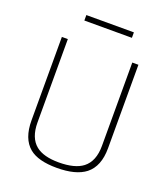

<svg xmlns="http://www.w3.org/2000/svg" viewBox="-156 -972 949 1089"><g transform="rotate(20 319.0 -428.0)"><path d="M314 8Q201 8 148 -36Q88 -86 88 -196V-700H124V-197Q124 -104 176 -62Q222 -25 314 -25Q411 -25 459 -62Q513 -104 513 -197V-700H550V-196Q550 -87 487 -37Q429 8 314 8ZM463 -831H176V-864H463Z"/></g></svg>

Font: Storia Sans Thin
Style: Regular
Weight: 100
Designer: Accademia di Belle Arti di Urbino and others
Foundry: Accademia di Belle Arti di Urbino and others.
Version: Version 60.001;May 25, 2020;FontCreator 12.0.0.2522 64-bit